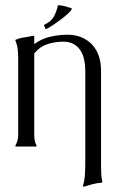

<svg xmlns="http://www.w3.org/2000/svg" viewBox="-20 -558 442 731"><path d="M110.4 -45.4Q110.4 -34.7 112.1 -24.2Q113.8 -13.7 119.1 -3.9V-1Q118.7 -1 117.7 -0.5Q116.7 0 116.2 0H41.5Q41 0 40 -0.5Q39.1 -1 38.6 -1V-3.9Q49.3 -22.5 49.3 -45.4V-335.4Q49.3 -352.5 47.4 -369.9Q45.4 -387.2 38.6 -403.3V-406.2Q54.7 -413.1 71.8 -415.5Q88.9 -418 106 -421.9L108.9 -420.9L110.4 -418.9V-390.1Q138.2 -410.6 170.9 -418.2Q203.6 -425.8 237.3 -425.8Q267.6 -425.8 291.3 -415.5Q314.9 -405.3 331.3 -387.5Q347.7 -369.6 356.2 -344.7Q364.7 -319.8 364.7 -290.5V75.7Q364.7 90.3 365.5 105Q366.2 119.6 369.6 133.8L368.7 136.2L366.7 137.7Q349.6 138.7 332.8 143.1Q315.9 147.5 299.8 152.8L296.4 152.3L295.9 149.4Q302.2 127.4 303.5 105.2Q304.7 83 304.7 60.5V-290.5Q304.7 -311 300.5 -330.6Q296.4 -350.1 286.6 -365.5Q276.9 -380.9 260.7 -390.1Q244.6 -399.4 221.2 -399.4Q189.5 -399.4 160.4 -389.9Q131.3 -380.4 110.4 -354.5ZM149.4 -464.4Q173.8 -475.1 184.6 -494.1Q195.3 -513.2 200.7 -538.1Q214.4 -538.1 227.3 -534.2Q240.2 -530.3 252.9 -526.4L253.4 -524.4Q251.5 -517.6 238.5 -505.9Q225.6 -494.1 209.5 -482.2Q193.4 -470.2 178 -460.2Q162.6 -450.2 155.3 -446.8L153.3 -448.2L147.9 -460.4V-462.4Z"/></svg>

Font: CAT Linz
Style: Regular
Weight: 400
Designer: Peter Wiegel
Foundry: Peter Wiegel
Version: Version 1.08